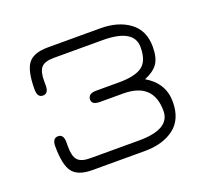

<svg xmlns="http://www.w3.org/2000/svg" viewBox="-87 -570 741 678"><g transform="rotate(-20 283.0 -230.5)"><path d="M347 -217H261Q230 -217 230 -236Q230 -259 261 -259H347Q407 -259 434 -278.5Q461 -298 461 -350Q461 -419 343 -419H160Q126 -419 113 -404.5Q100 -390 100 -355V-337Q100 -307 79 -307Q58 -307 58 -337Q58 -407 78.5 -434Q99 -461 153 -461H350Q417 -461 459.5 -429.5Q502 -398 502 -337Q502 -294 486 -272.5Q470 -251 437 -238Q502 -200 502 -130Q502 -64 460 -32Q418 0 350 0H153Q99 0 78.5 -27Q58 -54 58 -124Q58 -154 79 -154Q100 -154 100 -124V-106Q100 -71 113 -56.5Q126 -42 160 -42H343Q460 -42 460 -111Q460 -217 347 -217Z"/></g></svg>

Font: Jura Light
Style: Regular
Weight: 300
Designer: Daniel Johnson, Alexei Vanyashin
Foundry: Daniel Johnson
Version: Version 5.103